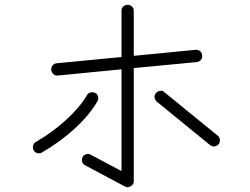

<svg xmlns="http://www.w3.org/2000/svg" viewBox="-20 -786 1040 798"><path d="M499 -11 334 -99Q324 -104 321.5 -113.5Q319 -123 323 -133Q328 -142 338 -145Q348 -148 357 -143L485 -75V-498L220 -472Q210 -471 202 -478Q194 -485 193 -495Q192 -506 198.5 -514Q205 -522 215 -523L485 -549V-741Q485 -752 492.5 -759Q500 -766 510 -766Q521 -766 528.5 -759Q536 -752 536 -741V-554L793 -579Q804 -580 811.5 -573.5Q819 -567 820 -556Q822 -546 815.5 -538Q809 -530 798 -528L536 -503V-33Q536 -19 523 -12Q512 -4 499 -11ZM154 -152Q145 -147 135 -149.5Q125 -152 120 -161Q115 -170 117.5 -180.5Q120 -191 129 -196Q198 -236 254.5 -287.5Q311 -339 342 -391Q347 -400 357.5 -402Q368 -404 377 -399Q386 -394 388 -383.5Q390 -373 385 -365Q351 -307 290.5 -251.5Q230 -196 154 -152ZM853 -183 631 -364Q624 -371 622.5 -381Q621 -391 628 -399Q635 -407 645.5 -408.5Q656 -410 663 -403L885 -222Q893 -215 894 -205Q895 -195 889 -187Q882 -179 871.5 -177.5Q861 -176 853 -183Z"/></svg>

Font: Kurewa Gothic CJK TC Regular
Style: Regular
Weight: 400
Designer: Max Yao
Foundry: Max-Everyday
Version: Version 1.071; ttfautohint (v1.8.3)